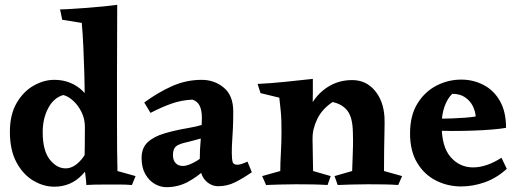

<svg xmlns="http://www.w3.org/2000/svg" viewBox="-20 -767 2139 796"><path d="M466 -747Q466 -683 465.5 -607Q465 -531 465 -434Q465 -353 465 -277.5Q465 -202 465.5 -144.5Q466 -87 467 -58L542 -37L527 0Q501 -2 476 -2Q451 -2 415 -2Q388 -2 370 -1.5Q352 -1 338 0Q337 -20 334.5 -37.5Q332 -55 330 -74Q331 -119 331.5 -164Q332 -209 332 -251Q332 -280 332 -308Q332 -336 331 -366Q331 -412 329.5 -466Q328 -520 325.5 -574Q323 -628 319 -672L238 -685L229 -728Q246 -728 276 -730Q306 -732 341.5 -734.5Q377 -737 410 -740.5Q443 -744 466 -747ZM205 -436Q260 -436 302 -407Q344 -378 363 -325L332 -240Q332 -275 317.5 -303.5Q303 -332 282 -350.5Q261 -369 242 -373Q202 -361 179.5 -318Q157 -275 157 -219Q157 -143 186 -106Q215 -69 252 -69Q287 -69 318.5 -107Q350 -145 362 -207L393 -162Q366 -89 319.5 -41Q273 7 205 7Q160 7 117.5 -18.5Q75 -44 48 -94.5Q21 -145 21 -221Q21 -292 49 -340Q77 -388 119.5 -412Q162 -436 205 -436Z M816 -436Q869 -436 908 -403.5Q947 -371 947 -305Q947 -262 945.5 -233Q944 -204 942.5 -181.5Q941 -159 941 -135Q941 -107 944.5 -95.5Q948 -84 964 -84Q978 -84 1006 -97L1024 -53Q988 -28 955 -11.5Q922 5 885 5Q854 5 831 -19.5Q808 -44 808 -97Q808 -146 812.5 -193.5Q817 -241 817 -278Q817 -309 808 -328Q799 -347 778 -354Q732 -352 690 -337Q648 -322 604 -299L578 -342Q635 -384 693.5 -410Q752 -436 816 -436ZM887 -279 827 -196Q805 -191 788 -186Q771 -181 757 -178Q723 -171 710 -160.5Q697 -150 697 -124Q697 -103 708 -91Q719 -79 738 -79Q761 -79 796.5 -100.5Q832 -122 857 -155L876 -114Q860 -94 830.5 -65Q801 -36 760 -13.5Q719 9 670 9Q645 9 621.5 -4.5Q598 -18 582.5 -45Q567 -72 567 -112Q567 -154 592.5 -177.5Q618 -201 662 -214Q706 -227 759 -236Q795 -242 826 -251.5Q857 -261 887 -279Z M1440 -435Q1497 -435 1533.5 -392Q1570 -349 1574 -281Q1575 -263 1574 -224.5Q1573 -186 1572.5 -141Q1572 -96 1572 -58L1647 -37L1631 0Q1605 -2 1572 -2.5Q1539 -3 1507 -3Q1468 -3 1437 -2Q1406 -1 1380 0L1367 -37L1440 -58Q1441 -92 1442 -115.5Q1443 -139 1443.5 -162.5Q1444 -186 1443 -218Q1442 -279 1421 -307Q1400 -335 1359 -344Q1315 -315 1295 -273Q1275 -231 1276 -193L1239 -237Q1246 -294 1273.5 -339Q1301 -384 1344 -409.5Q1387 -435 1440 -435ZM1277 -440Q1277 -407 1277 -386.5Q1277 -366 1276.5 -345.5Q1276 -325 1274 -291L1278 -58L1351 -37L1338 0Q1304 -2 1274 -2.5Q1244 -3 1208 -3Q1169 -3 1140.5 -2Q1112 -1 1083 0L1067 -37L1142 -58Q1142 -90 1144.5 -133.5Q1147 -177 1147 -216Q1147 -245 1146.5 -264.5Q1146 -284 1144 -305.5Q1142 -327 1138 -362L1060 -381L1048 -419Q1107 -422 1159.5 -427.5Q1212 -433 1277 -440Z M1892 -437Q1942 -437 1984.5 -415Q2027 -393 2052.5 -348.5Q2078 -304 2078 -237Q2056 -233 2020 -230Q1984 -227 1941 -225.5Q1898 -224 1855 -224Q1823 -224 1800 -225Q1777 -226 1769 -227V-275Q1780 -275 1802.5 -275Q1825 -275 1853 -276Q1881 -277 1907.5 -279Q1934 -281 1952 -284Q1951 -305 1940.5 -326.5Q1930 -348 1909 -363Q1888 -378 1855 -378Q1835 -359 1823 -325.5Q1811 -292 1811 -248Q1811 -158 1848.5 -115.5Q1886 -73 1941 -73Q1997 -73 2059 -113L2081 -67Q2038 -28 1989 -11Q1940 6 1892 6Q1836 6 1787.5 -18.5Q1739 -43 1709.5 -92Q1680 -141 1680 -214Q1680 -288 1710.5 -337.5Q1741 -387 1789.5 -412Q1838 -437 1892 -437Z"/></svg>

Font: Alkalami
Style: Regular
Weight: 400
Designer: Becca Hirsbrunner Spalinger
Foundry: SIL International
Version: Version 2.000